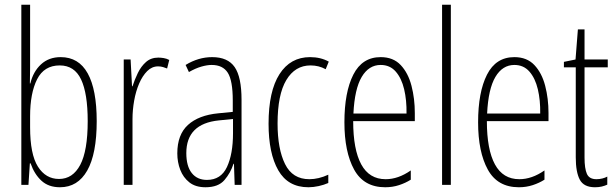

<svg xmlns="http://www.w3.org/2000/svg" viewBox="-20 -780 2598 810"><path d="M107 -494Q107 -477 106.5 -459.5Q106 -442 106 -428H108Q120 -478 153 -508.5Q186 -539 236 -539Q312 -539 350 -470.5Q388 -402 388 -269Q388 -131 348 -60.5Q308 10 233 10Q185 10 155 -17.5Q125 -45 109 -91H106L100 0H70V-760H107ZM232 -504Q166 -504 136.5 -445.5Q107 -387 107 -290V-243Q107 -129 140 -77Q173 -25 229 -25Q287 -25 318.5 -84.5Q350 -144 350 -269Q350 -386 322 -445Q294 -504 232 -504Z M648 -537Q658 -537 670.5 -535Q683 -533 694 -527L685 -491Q678 -494 668 -497Q658 -500 647 -500Q621 -500 601 -480Q581 -460 567 -427.5Q553 -395 546 -355.5Q539 -316 539 -278V0H502V-529H531L537 -416H539Q548 -444 561.5 -472Q575 -500 596 -518.5Q617 -537 648 -537Z M875 -539Q941 -539 970 -497Q999 -455 999 -359V0H970L967 -89H965Q953 -51 927 -20.5Q901 10 847 10Q805 10 779 -10.5Q753 -31 740.5 -63.5Q728 -96 728 -133Q728 -212 773 -253Q818 -294 901 -302L962 -308V-356Q962 -440 941 -473Q920 -506 873 -506Q854 -506 829.5 -499Q805 -492 777 -476L763 -506Q817 -539 875 -539ZM903 -272Q766 -258 766 -134Q766 -79 789 -50Q812 -21 853 -21Q912 -21 937.5 -75.5Q963 -130 963 -218V-278Z M1281 10Q1195 10 1154 -61.5Q1113 -133 1113 -258Q1113 -395 1159 -467Q1205 -539 1288 -539Q1333 -539 1367 -520L1354 -488Q1325 -504 1290 -504Q1225 -504 1188 -442.5Q1151 -381 1151 -259Q1151 -152 1182.5 -88Q1214 -24 1285 -24Q1324 -24 1365 -43V-8Q1347 0 1324.5 5Q1302 10 1281 10Z M1586 -539Q1639 -539 1670.5 -505.5Q1702 -472 1716 -418Q1730 -364 1730 -303V-269H1470Q1470 -149 1504 -86.5Q1538 -24 1607 -24Q1660 -24 1713 -61V-22Q1691 -8 1663.5 1Q1636 10 1605 10Q1515 10 1474 -64.5Q1433 -139 1433 -264Q1433 -391 1470.5 -465Q1508 -539 1586 -539ZM1586 -506Q1536 -506 1506 -455.5Q1476 -405 1471 -301H1695Q1696 -357 1685 -403.5Q1674 -450 1649.5 -478Q1625 -506 1586 -506Z M1882 0H1845V-760H1882Z M2150 -539Q2203 -539 2234.5 -505.5Q2266 -472 2280 -418Q2294 -364 2294 -303V-269H2034Q2034 -149 2068 -86.5Q2102 -24 2171 -24Q2224 -24 2277 -61V-22Q2255 -8 2227.5 1Q2200 10 2169 10Q2079 10 2038 -64.5Q1997 -139 1997 -264Q1997 -391 2034.5 -465Q2072 -539 2150 -539ZM2150 -506Q2100 -506 2070 -455.5Q2040 -405 2035 -301H2259Q2260 -357 2249 -403.5Q2238 -450 2213.5 -478Q2189 -506 2150 -506Z M2496 -24Q2509 -24 2521 -27Q2533 -30 2542 -35V-1Q2531 4 2518.5 7Q2506 10 2490 10Q2443 10 2426 -22Q2409 -54 2409 -116V-496H2359V-519L2408 -529L2418 -656H2446V-529H2544V-496H2446V-115Q2446 -69 2456 -46.5Q2466 -24 2496 -24Z"/></svg>

Font: Noto Sans Arabic UI XCn XLt
Style: Regular
Weight: 200
Width: 2
Designer: Monotype Design Team, Nadine Chahine and Nizar Qandah
Foundry: Monotype Imaging Inc.
Version: Version 2.010; ttfautohint (v1.8.4.7-5d5b)